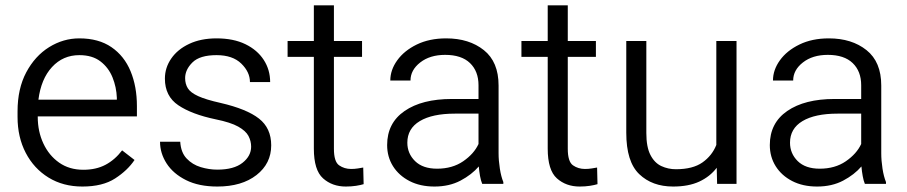

<svg xmlns="http://www.w3.org/2000/svg" viewBox="-20 -680 3355 710"><path d="M284.7 9.8Q213.4 9.8 159.4 -23.4Q105.5 -56.6 75.2 -114.7Q44.9 -172.9 44.9 -247.6V-268.1Q44.9 -352.1 77.1 -412.6Q109.4 -473.1 161.6 -505.6Q213.9 -538.1 273.4 -538.1Q344.7 -538.1 392.1 -505.6Q439.5 -473.1 462.9 -416.5Q486.3 -359.9 486.3 -287.6V-249.5H119.6V-247.6Q119.6 -193.8 140.4 -149.4Q161.1 -105 198.7 -78.6Q236.3 -52.2 288.1 -52.2Q335.4 -52.2 370.1 -70.6Q404.8 -88.9 431.6 -124L477.5 -88.4Q451.7 -49.8 405.5 -20Q359.4 9.8 284.7 9.8ZM273.4 -476.1Q212.9 -476.1 172.4 -432.1Q131.8 -388.2 122.1 -311.5H412.1V-318.4Q410.6 -357.9 396 -394Q381.3 -430.2 351.3 -453.1Q321.3 -476.1 273.4 -476.1Z M908.7 -137.7Q908.7 -158.2 898.9 -177Q889.2 -195.8 861.1 -211.7Q833 -227.5 777.3 -238.8Q689 -257.3 639.4 -290.8Q589.8 -324.2 589.8 -389.2Q589.8 -429.7 613.3 -463.6Q636.7 -497.6 679.7 -517.8Q722.7 -538.1 780.8 -538.1Q843.3 -538.1 887.5 -516.6Q931.6 -495.1 955.3 -458.5Q979 -421.9 979 -376.5H904.3Q904.3 -413.6 872.3 -444.8Q840.3 -476.1 780.8 -476.1Q718.8 -476.1 691.7 -449.2Q664.6 -422.4 664.6 -391.1Q664.6 -369.6 674.6 -353.5Q684.6 -337.4 712.9 -324.5Q741.2 -311.5 795.9 -299.3Q892.6 -276.9 937.7 -241.5Q982.9 -206.1 982.9 -142.6Q982.9 -75.2 928.5 -32.7Q874 9.8 783.7 9.8Q715.3 9.8 668 -13.9Q620.6 -37.6 596.2 -75.4Q571.8 -113.3 571.8 -155.8H646.5Q648.9 -116.2 670.2 -93.8Q691.4 -71.3 722.2 -62Q752.9 -52.7 783.7 -52.7Q844.7 -52.7 876.7 -77.9Q908.7 -103 908.7 -137.7Z M1318.8 -528.3V-469.7H1214.8V-129.9Q1214.8 -82 1234.1 -68.6Q1253.4 -55.2 1278.3 -55.2Q1291 -55.2 1303.2 -57.1Q1315.4 -59.1 1323.2 -60.5L1324.7 1Q1314 4.4 1296.6 7.1Q1279.3 9.8 1258.8 9.8Q1208.5 9.8 1174.6 -20.5Q1140.6 -50.8 1140.6 -130.4V-469.7H1043.5V-528.3H1140.6V-660.2H1214.8V-528.3Z M1763.2 0Q1758.3 -11.7 1755.1 -29.1Q1752 -46.4 1750.5 -64.5Q1724.6 -34.2 1683.1 -12.2Q1641.6 9.8 1586.4 9.8Q1533.7 9.8 1494.4 -10.5Q1455.1 -30.8 1433.3 -65.4Q1411.6 -100.1 1411.6 -143.6Q1411.6 -225.1 1476.1 -269.5Q1540.5 -314 1650.9 -314H1749.5V-364.7Q1749.5 -416.5 1718 -446.8Q1686.5 -477.1 1626 -477.1Q1569.8 -477.1 1533.9 -449Q1498 -420.9 1498 -382.3H1423.3Q1423.3 -421.4 1449 -457Q1474.6 -492.7 1521.2 -515.4Q1567.9 -538.1 1629.9 -538.1Q1714.8 -538.1 1769.3 -494.6Q1823.7 -451.2 1823.7 -363.8V-113.3Q1823.7 -86.4 1828.4 -56.6Q1833 -26.9 1841.3 -6.8V0ZM1596.2 -56.2Q1652.8 -56.2 1692.9 -83.7Q1732.9 -111.3 1749.5 -147.5V-259.8H1662.1Q1578.6 -259.8 1532.5 -232.2Q1486.3 -204.6 1486.3 -152.3Q1486.3 -112.3 1514.9 -84.2Q1543.5 -56.2 1596.2 -56.2Z M2183.6 -528.3V-469.7H2079.6V-129.9Q2079.6 -82 2098.9 -68.6Q2118.2 -55.2 2143.1 -55.2Q2155.8 -55.2 2168 -57.1Q2180.2 -59.1 2188 -60.5L2189.5 1Q2178.7 4.4 2161.4 7.1Q2144 9.8 2123.5 9.8Q2073.2 9.8 2039.3 -20.5Q2005.4 -50.8 2005.4 -130.4V-469.7H1908.2V-528.3H2005.4V-660.2H2079.6V-528.3Z M2631.8 0 2630.4 -59.6Q2605.5 -26.9 2565.9 -8.5Q2526.4 9.8 2469.2 9.8Q2391.6 9.8 2343.8 -36.1Q2295.9 -82 2295.9 -189V-528.3H2370.1V-188Q2370.1 -136.2 2385.3 -106.9Q2400.4 -77.6 2425.5 -65.9Q2450.7 -54.2 2479.5 -54.2Q2542 -54.2 2577.6 -79.3Q2613.3 -104.5 2628.9 -144V-528.3H2703.6V0Z M3178.2 0Q3173.3 -11.7 3170.2 -29.1Q3167 -46.4 3165.5 -64.5Q3139.6 -34.2 3098.1 -12.2Q3056.6 9.8 3001.5 9.8Q2948.7 9.8 2909.4 -10.5Q2870.1 -30.8 2848.4 -65.4Q2826.7 -100.1 2826.7 -143.6Q2826.7 -225.1 2891.1 -269.5Q2955.6 -314 3065.9 -314H3164.6V-364.7Q3164.6 -416.5 3133.1 -446.8Q3101.6 -477.1 3041 -477.1Q2984.9 -477.1 2949 -449Q2913.1 -420.9 2913.1 -382.3H2838.4Q2838.4 -421.4 2864 -457Q2889.6 -492.7 2936.3 -515.4Q2982.9 -538.1 3044.9 -538.1Q3129.9 -538.1 3184.3 -494.6Q3238.8 -451.2 3238.8 -363.8V-113.3Q3238.8 -86.4 3243.4 -56.6Q3248 -26.9 3256.3 -6.8V0ZM3011.2 -56.2Q3067.9 -56.2 3107.9 -83.7Q3147.9 -111.3 3164.6 -147.5V-259.8H3077.1Q2993.7 -259.8 2947.5 -232.2Q2901.4 -204.6 2901.4 -152.3Q2901.4 -112.3 2929.9 -84.2Q2958.5 -56.2 3011.2 -56.2Z"/></svg>

Font: Vazirmatn UI Light
Style: Regular
Weight: 300
Designer: Saber Rastikerdar
Foundry: Saber Rastikerdar
Version: Version 33.003